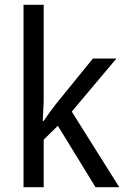

<svg xmlns="http://www.w3.org/2000/svg" viewBox="-20 -780 525 800"><path d="M162 -370Q162 -350 160.5 -324Q159 -298 158 -276H162Q171 -290 187 -312Q203 -334 215 -349L367 -536H465L279 -315L477 0H378L221 -256L162 -198V0H78V-760H162Z"/></svg>

Font: Noto Sans Khmer SemiCondensed
Style: Regular
Weight: 400
Width: 4
Designer: Danh Hong and the Monotype Design Team
Foundry: Monotype Imaging Inc.
Version: Version 2.004; ttfautohint (v1.8.4.7-5d5b)